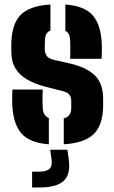

<svg xmlns="http://www.w3.org/2000/svg" viewBox="-20 -629 503 849"><path d="M34 -168Q33.5 -190 34 -209Q34.5 -228 35 -233H169Q167.5 -200 168 -182.2Q168.5 -164.5 169 -151Q170 -133.5 176.8 -123Q183.5 -112.5 196 -107V9Q111.5 3 74.8 -39Q38 -81 34 -168ZM262 9V-105.5Q279 -110 287 -121.2Q295 -132.5 295 -152Q295 -164.5 295 -166.5Q295 -168.5 295 -170.2Q295 -172 295 -184Q295 -199 286.8 -210Q278.5 -221 258 -226L183 -245Q134.5 -257.5 100.2 -277.2Q66 -297 48 -327Q30 -357 30 -401Q30 -408.5 30 -415.5Q30 -422.5 30 -429Q30 -518.5 69.2 -561Q108.5 -603.5 203 -609V-493.5Q190.5 -489 185 -479Q179.5 -469 179 -453Q179 -451.5 178.5 -444Q178 -436.5 178 -414Q178 -393 187 -381.2Q196 -369.5 220 -364L286 -349Q360.5 -332.5 398.2 -296.8Q436 -261 436 -192Q436 -185.5 436 -178.2Q436 -171 436 -164Q436 -78 395.5 -37.2Q355 3.5 262 9ZM290 -369Q290.5 -380 290.8 -396.5Q291 -413 290.8 -428.8Q290.5 -444.5 290 -453Q289 -468.5 284.2 -478Q279.5 -487.5 269 -492.5V-609Q352.5 -603 389.2 -562Q426 -521 430 -436Q430.5 -428 430.5 -413.5Q430.5 -399 430 -385.8Q429.5 -372.5 429 -369ZM122 200V130H154Q185.5 130 198.8 117.5Q212 105 208 76L202 33H278L284 76Q293 142 261.5 171Q230 200 154 200Z"/></svg>

Font: Big Shoulders Stencil Text Thin Black
Style: Regular
Weight: 900
Version: Version 2.001